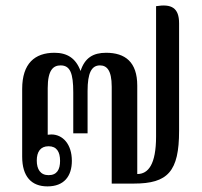

<svg xmlns="http://www.w3.org/2000/svg" viewBox="-20 -654 718 684"><path d="M149 10C208 10 236 -26 236 -81C236 -141 203 -175 163 -175C159 -175 154 -174 150 -174V-340C150 -405 170 -421 196 -421C230 -421 241 -393 241 -325V-179H292V-330C292 -394 306 -421 336 -421C359 -421 378 -406 378 -345V0H457C578 0 618 -43 618 -188V-571C618 -626 591 -641 536 -632V-168C536 -68 508 -34 469 -34V-349C469 -433 426 -466 358 -466C312 -466 282 -448 267 -401C250 -447 219 -466 174 -466C104 -466 59 -428 59 -337V-96C59 -25 92 10 149 10ZM153 -30C124 -30 111 -51 111 -82C111 -113 124 -133 153 -133C182 -133 194 -113 194 -81C194 -50 183 -30 153 -30Z"/></svg>

Font: Noto Serif Thai Condensed Medium
Style: Regular
Weight: 500
Width: 3
Designer: Monotype Design Team
Foundry: Monotype Imaging Inc.
Version: Version 2.002